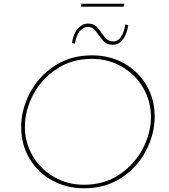

<svg xmlns="http://www.w3.org/2000/svg" viewBox="-20 -1007 909 1034"><path d="M432 7Q338 7 260.5 -35.5Q183 -78 138.5 -153.5Q94 -229 94 -324Q94 -415 140 -504.5Q186 -594 272.5 -651.5Q359 -709 476 -709Q570 -709 647 -666.5Q724 -624 768.5 -548.5Q813 -473 813 -378Q813 -287 767.5 -197.5Q722 -108 635.5 -50.5Q549 7 432 7ZM432 -12Q541 -12 623 -67Q705 -122 749 -206.5Q793 -291 793 -377Q793 -461 751.5 -533Q710 -605 637 -647.5Q564 -690 475 -690Q366 -690 284 -635Q202 -580 158 -495.5Q114 -411 114 -324Q114 -240 155.5 -168.5Q197 -97 270 -54.5Q343 -12 432 -12ZM588 -766Q561 -766 545.5 -778.5Q530 -791 512 -817Q497 -840 484.5 -851Q472 -862 453 -862Q432 -862 412 -841.5Q392 -821 383 -772L367 -775Q376 -828 400 -854Q424 -880 453 -880Q480 -880 495.5 -867Q511 -854 527 -829Q542 -807 556 -795.5Q570 -784 590 -784Q639 -784 655 -875L671 -872Q662 -818 640 -792Q618 -766 588 -766ZM649 -987 646 -971H416L418 -987Z"/></svg>

Font: Josefin Sans Thin
Style: Italic
Weight: 200
Italic angle: -7°
Designer: Santiago Orozco
Foundry: Typemade
Version: Version 2.000